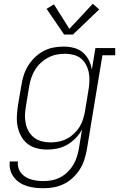

<svg xmlns="http://www.w3.org/2000/svg" viewBox="-20 -785 640 1018"><path d="M212 213Q189 213 166.5 210.5Q144 208 123 201.5Q102 195 84 183Q66 171 53 154Q40 137 34.5 115Q29 93 32 71H75Q73 88 77.5 104Q82 120 92 132.5Q102 145 116 153.5Q130 162 145.5 166.5Q161 171 178 173Q195 175 212 175Q234 175 256.5 170.5Q279 166 300 155Q321 144 338.5 127Q356 110 368 90Q380 70 387 48.5Q394 27 398 4L415 -98Q401 -73 380.5 -52Q360 -31 335.5 -17Q311 -3 283.5 2.5Q256 8 229 8Q229 8 229 8Q229 8 229 8Q201 8 174 1Q147 -6 126 -22.5Q105 -39 92 -63Q79 -87 73.5 -113.5Q68 -140 69.5 -168.5Q71 -197 75 -226L94 -336Q98 -362 106.5 -388Q115 -414 130 -438Q145 -462 166 -482Q187 -502 212 -515Q237 -528 263.5 -533Q290 -538 317 -538Q346 -538 372.5 -531Q399 -524 419 -507Q439 -490 451 -466Q463 -442 467 -416L486 -530H591V-492H523L440 11Q435 37 426.5 63.5Q418 90 402.5 114Q387 138 365.5 158Q344 178 318.5 190.5Q293 203 266 208Q239 213 212 213ZM249 -30Q270 -30 292.5 -34.5Q315 -39 335 -49.5Q355 -60 372.5 -76.5Q390 -93 402 -112.5Q414 -132 420.5 -153.5Q427 -175 431 -197L449 -307Q453 -330 454 -353.5Q455 -377 451 -399Q447 -421 436.5 -441Q426 -461 409.5 -474.5Q393 -488 370.5 -494Q348 -500 325 -500Q302 -500 279.5 -495.5Q257 -491 236 -480Q215 -469 197 -452.5Q179 -436 166.5 -416Q154 -396 146.5 -374Q139 -352 135 -329L117 -219Q113 -196 112.5 -172.5Q112 -149 117 -127Q122 -105 133.5 -86Q145 -67 162.5 -54Q180 -41 202.5 -35.5Q225 -30 249 -30ZM320 -602 227 -738 266 -762 348 -632 472 -765 506 -735 367 -602Z"/></svg>

Font: Iosevka Curly Slab XLtExObl
Style: Regular
Weight: 200
Width: 7
Italic angle: -9°
Monospace: yes
Designer: Belleve Invis
Foundry: Belleve Invis
Version: Version 11.0.0; ttfautohint (v1.8.3)